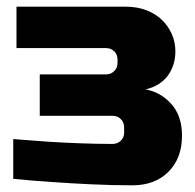

<svg xmlns="http://www.w3.org/2000/svg" viewBox="-20 -550 590 580"><path d="M20 -9.8V-129.9Q70.8 -126 123 -122.1Q168 -119.1 220 -117.2Q272 -115.2 319.8 -115.2Q335 -115.2 345 -125Q355 -134.8 355 -149.9V-165Q355 -180.2 345 -190.2Q335 -200.2 319.8 -200.2H100.1V-325.2H299.8Q314.9 -325.2 325 -335.2Q335 -345.2 335 -359.9V-370.1Q335 -385.3 325 -395Q314.9 -404.8 299.8 -404.8H29.8V-529.8H359.9Q394 -529.8 421.6 -519.3Q449.2 -508.8 468.5 -490.5Q487.8 -472.2 498.8 -447.5Q509.8 -422.9 509.8 -395Q509.8 -353 487.3 -322Q464.8 -291 419.9 -279.8Q464.8 -272 497.3 -236.1Q529.8 -200.2 529.8 -140.1Q529.8 -72.3 489 -31.2Q448.2 9.8 379.9 9.8Q319.8 9.8 256.3 6.8Q192.9 3.9 140.1 0Q78.1 -3.9 20 -9.8Z"/></svg>

Font: Russo One
Style: Regular
Weight: 400
Designer: Jovanny lemonad
Foundry: Jovanny Lemonad
Version: Version 1.000